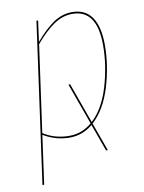

<svg xmlns="http://www.w3.org/2000/svg" viewBox="-82 -586 629 837"><g transform="rotate(-10 232.5 -167.5)"><path d="M411.6 -362.3Q411.6 -269.5 383.1 -176.5Q354.5 -83.5 299.3 -33.7L344.7 91.8H336.9L293.5 -28.3Q248 9.3 190.9 9.3Q129.9 9.3 75.2 -23.4L45.4 191.9L37.6 192.9L136.2 -517.6H143.6L130.9 -424.8Q172.9 -474.6 211.9 -501.2Q251 -527.8 295.4 -527.8Q353.5 -527.8 382.6 -485.4Q411.6 -442.9 411.6 -362.3ZM190.9 1.5Q247.1 1.5 291 -36.1L225.1 -219.2H232.9L296.9 -41Q349.6 -89.8 376.7 -181.2Q403.8 -272.5 403.8 -362.3Q403.8 -520 294.9 -520Q252 -520 212.9 -493.4Q173.8 -466.8 129.9 -415L76.2 -30.8Q127 1.5 190.9 1.5Z"/></g></svg>

Font: Fira Sans Compressed Eight
Style: Italic
Weight: 100
Width: 3
Italic angle: -8°
Designer: Carrois Corporate & Edenspiekermann AG
Foundry: Carrois Corporate GbR & Edenspiekermann AG
Version: Version 4.203;PS 004.203;hotconv 1.0.88;makeotf.lib2.5.64775